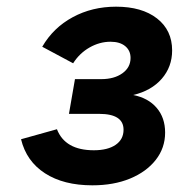

<svg xmlns="http://www.w3.org/2000/svg" viewBox="-20 -543 540 575"><path d="M256.5 12Q170.5 12 114.8 -24Q59 -60 43 -126L150.5 -156Q175 -93 261 -93Q302.5 -93 326.2 -109.2Q350 -125.5 350 -154.5Q350 -202 277 -202H186.5L204.5 -306H283Q322 -306 346.5 -323.5Q371 -341 371 -369.5Q371 -391.5 355 -404.8Q339 -418 311 -418Q278.5 -418 248.2 -400.8Q218 -383.5 199 -353.5L106.5 -403Q139.5 -460 197.8 -491.5Q256 -523 327.5 -523Q405 -523 450.2 -487.8Q495.5 -452.5 495.5 -392Q495.5 -343 464.5 -307.2Q433.5 -271.5 379 -258.5Q424 -249.5 449.2 -220Q474.5 -190.5 474.5 -146Q474.5 -100 446.5 -64.2Q418.5 -28.5 369.5 -8.2Q320.5 12 256.5 12Z"/></svg>

Font: Overpass
Style: Bold Italic
Weight: 700
Italic angle: -10°
Designer: Delve Withrington, Dave Bailey, Thomas Jockin
Foundry: Delve Fonts LLC
Version: Version 4.000; ttfautohint (v1.8.3)